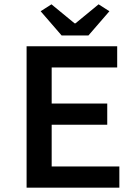

<svg xmlns="http://www.w3.org/2000/svg" viewBox="-20 -868 640 888"><path d="M103 0V-654H522V-556H219V-389H476V-291H219V-98H532V0ZM265 -704 168 -816 218 -848 325 -760H329L436 -848L486 -816L389 -704Z"/></svg>

Font: Source Code Pro Semibold
Style: Regular
Weight: 600
Monospace: yes
Designer: Paul D. Hunt, Teo Tuominen
Foundry: Adobe Systems Incorporated
Version: Version 2.030;PS 1.000;hotconv 16.6.51;makeotf.lib2.5.65220